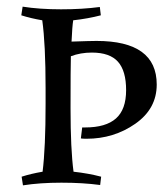

<svg xmlns="http://www.w3.org/2000/svg" viewBox="-20 -549 495 577"><path d="M193 -380Q192 -348 192 -224Q192 -100 201 -33Q246 -28 284 -18L281 7Q229 0 164.5 0Q100 0 49 8L45 -18Q73 -27 108 -33Q117 -105 117 -237V-284Q117 -416 107 -488Q72 -494 44 -503L48 -529Q99 -521 163.5 -521Q228 -521 280 -528L283 -503Q245 -493 200 -488Q197 -469 195 -424Q253 -426 270 -426Q451 -426 451 -295Q451 -222 386.5 -177Q322 -132 240 -132Q228 -132 223 -133L227 -166H236Q298 -166 328.5 -193Q359 -220 359 -278Q359 -336 334.5 -363.5Q310 -391 256 -391Q222 -391 193 -380Z"/></svg>

Font: Almendra SC
Style: Regular
Weight: 400
Designer: Ana Sanfelippo
Foundry: Ana Sanfelippo
Version: Version 1.003